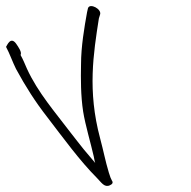

<svg xmlns="http://www.w3.org/2000/svg" viewBox="-188 -587 633 635"><path d="M-135 -359C-103 -300 -71 -250 -32 -200C21 -131 76 -55 133 2C147 16 157 34 175 26C184 22 187 17 182 10C179 5 176 -3 172 -16C160 -56 155 -85 143 -130C101 -287 121 -410 139 -526L143 -539C149 -557 109 -578 103 -560L100 -547C91 -497 80 -433 80 -374C79 -326 79 -270 87 -218C94 -174 112 -114 122 -70C124 -63 124 -55 127 -48L89 -93C75 -110 61 -129 45 -149C-4 -214 -63 -281 -99 -360C-106 -376 -112 -391 -120 -405C-115 -414 -126 -430 -135 -443C-153 -467 -164 -438 -168 -432C-156 -410 -147 -383 -135 -359Z"/></svg>

Font: Stray Cat
Style: OpSuObl
Weight: 400
Version: Version 1.0